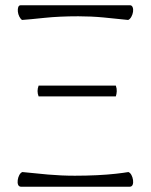

<svg xmlns="http://www.w3.org/2000/svg" viewBox="-20 -711 573 731"><path d="M64 -635Q58 -639 53.5 -648Q49 -657 48 -667Q47 -677 49.5 -684Q52 -691 59 -691H475Q482 -691 485 -683.5Q488 -676 486.5 -666Q485 -656 480 -647Q475 -638 468 -635Q422 -640 374.5 -644.5Q327 -649 278 -649Q206 -649 149 -643Q92 -637 64 -635ZM61 0Q52 0 49 -7.5Q46 -15 47.5 -25.5Q49 -36 53.5 -44.5Q58 -53 65 -56Q112 -51 162.5 -46.5Q213 -42 265 -42Q309 -42 349.5 -44Q390 -46 421 -49.5Q452 -53 469 -56Q476 -53 480.5 -44.5Q485 -36 486.5 -25.5Q488 -15 485 -7.5Q482 0 473 0ZM127 -344Q119 -364 127 -385H421Q425 -374 424.5 -363.5Q424 -353 421 -344Z"/></svg>

Font: Arima Light
Style: Regular
Weight: 300
Designer: Joana Correia and Natanael Gama
Foundry: NDISCOVER
Version: Version 1.101;gftools[0.9.23]